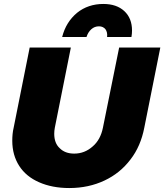

<svg xmlns="http://www.w3.org/2000/svg" viewBox="-20 -941 840 970"><path d="M709 -296 790 -701H582L500 -296C492 -256 475 -224 448 -201C421 -177 390 -165 355 -165C324 -165 300 -174 282 -192C263 -209 254 -234 254 -265C254 -275 255 -285 257 -296L338 -701H130L49 -296C44 -275 42 -253 42 -230C42 -181 54 -139 77 -103C100 -67 134 -39 178 -20C221 -1 272 9 330 9C396 9 455 -4 508 -29C561 -54 604 -89 639 -135C674 -180 697 -234 709 -296ZM513 -793C520 -783 523 -770 521 -754H644C646 -765 647 -776 647 -787C647 -828 634 -861 608 -885C582 -909 547 -921 502 -921C451 -921 406 -906 369 -876C332 -845 307 -805 294 -754H417C422 -770 430 -783 441 -793C452 -803 465 -808 480 -808C494 -808 505 -803 513 -793Z"/></svg>

Font: Argentum Sans ExtraBold
Style: Italic
Weight: 800
Italic angle: -11.3°
Designer: Julieta Ulanovsky
Foundry: Julieta Ulanovsky
Version: Version 5.001;February 15, 2019;FontCreator 11.5.0.2425 64-b